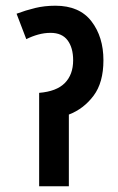

<svg xmlns="http://www.w3.org/2000/svg" viewBox="-20 -652 414 672"><path d="M174 -632Q258 -632 300 -577.5Q342 -523 342 -441Q342 -363 307.5 -317Q273 -271 221 -251V0H117V-327Q178 -332 207 -361.5Q236 -391 236 -441Q236 -485 216.5 -511Q197 -537 157 -537Q135 -537 113.5 -531Q92 -525 72 -515L38 -604Q70 -616 103 -624Q136 -632 174 -632Z"/></svg>

Font: Noto Sans ExtraCondensed SemiBold
Style: Italic
Weight: 600
Width: 2
Italic angle: -12°
Designer: Monotype Design Team
Foundry: Monotype Imaging Inc.
Version: Version 2.013; ttfautohint (v1.8.4.7-5d5b)